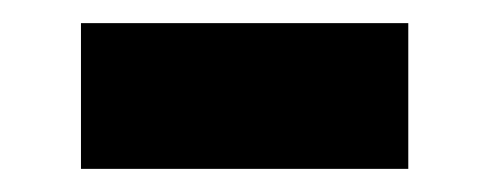

<svg xmlns="http://www.w3.org/2000/svg" viewBox="-20 -373 423 166"><path d="M50 -353H333V-227H50Z"/></svg>

Font: Kinto Sans Black
Style: Regular
Weight: 900
Designer: Authors: Ryoko NISHIZUKA  (kana & ideographs); Paul D. Hunt (Latin, Greek & Cyrillic); Wenlong ZHANG  (bopomofo); Sandol
Foundry: Adobe Systems Incorporated, ookami Inc.
Version: Version 0.001